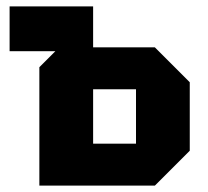

<svg xmlns="http://www.w3.org/2000/svg" viewBox="-20 -580 649 600"><path d="M103 0V-370L153 -420H10V-560H271V-432H464L573 -323V-109L464 0ZM271 -131H405V-301H271Z"/></svg>

Font: Tektur SemiCondensed
Style: Bold
Weight: 700
Width: 4
Designer: Adam Jagosz
Foundry: Adam Jagosz
Version: Version 1.005;gftools[0.9.30]